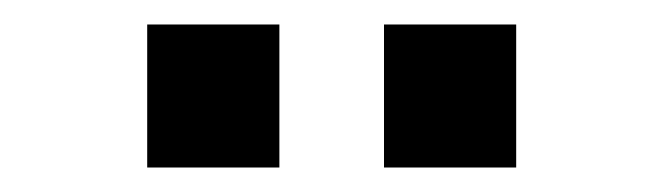

<svg xmlns="http://www.w3.org/2000/svg" viewBox="-20 -723 540 156"><path d="M99.6 -703.1H207V-586.9H99.6ZM292 -703.1H399.4V-586.9H292Z"/></svg>

Font: DINish
Style: Bold
Weight: 700
Designer: Bert Driehuis
Foundry: Playbeing
Version: Version 3.008; git-95204e4c-release